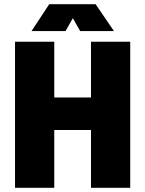

<svg xmlns="http://www.w3.org/2000/svg" viewBox="-20 -900 696 920"><path d="M329 -813 364 -751H526L438 -880H216L131 -751H294ZM416 -700V-433H240V-700H52V0H240V-277H416V0H604V-700Z"/></svg>

Font: Arthouse Owned Black
Style: Regular
Weight: 900
Designer: Jeremy Tribby
Foundry: Tribby Type
Version: Version 1.000;PS 001.000;hotconv 1.0.88;makeotf.lib2.5.64775